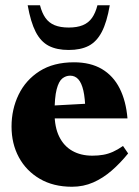

<svg xmlns="http://www.w3.org/2000/svg" viewBox="-20 -697 530 732"><path d="M262 -459.5Q325 -459.5 368.5 -433.8Q412 -408 436.2 -360Q460.5 -312 466 -245.5H143V-292.5L390.5 -306L305.5 -275.5Q304.5 -322.5 297.8 -351.8Q291 -381 278.5 -394.8Q266 -408.5 247.5 -408.5Q231 -408.5 217.5 -397.8Q204 -387 196 -356.5Q188 -326 188 -266Q188 -212 205.8 -176Q223.5 -140 255.8 -121.8Q288 -103.5 332 -103.5Q354.5 -103.5 373.2 -106.8Q392 -110 410.5 -118.2Q429 -126.5 449 -140.5L468.5 -112Q439 -75.5 406 -46.8Q373 -18 335.5 -1.5Q298 15 254.5 15Q183.5 15 131.8 -15.2Q80 -45.5 52 -97.2Q24 -149 24 -214.5Q24 -280.5 51 -336.2Q78 -392 131 -425.8Q184 -459.5 262 -459.5ZM242 -592Q274 -592 295.8 -601Q317.5 -610 330.8 -628.8Q344 -647.5 351.5 -677H398.5Q387.5 -612.5 368 -575.2Q348.5 -538 318 -522.2Q287.5 -506.5 242 -506.5Q196.5 -506.5 166 -522.2Q135.5 -538 116.2 -575.2Q97 -612.5 85.5 -677H132.5Q140 -647.5 153.2 -628.8Q166.5 -610 188.2 -601Q210 -592 242 -592Z"/></svg>

Font: Newsreader 24pt ExtraBold
Style: Regular
Weight: 800
Designer: Hugues Gentile
Foundry: Production Type
Version: Version 1.003